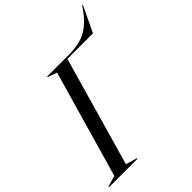

<svg xmlns="http://www.w3.org/2000/svg" viewBox="-291 -990 1120 1120"><g transform="rotate(-45 269.0 -430.0)"><path d="M-53 -5 15 -25 205 -687 148 -707V-712H326Q418 -712 475 -745.5Q532 -779 585 -860H591L515 -701H304L111 -25L181 -5V0H-53Z"/></g></svg>

Font: Nyght Serif Italic
Style: Regular
Weight: 400
Italic angle: -16°
Designer: Maksym Kobuzan
Version: Version 0.410